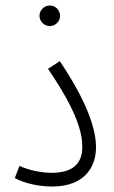

<svg xmlns="http://www.w3.org/2000/svg" viewBox="-20 -675 414 700"><path d="M162 -580C182 -580 199 -597 199 -617C199 -638 182 -655 162 -655C141 -655 124 -638 124 -617C124 -597 141 -580 162 -580ZM34 -26C67 -7 121 5 170 5C290 5 330 -68 330 -138C330 -201 301 -299 198 -452L155 -424C268 -259 280 -183 280 -139C280 -82 249 -45 169 -45C127 -45 85 -55 51 -70Z"/></svg>

Font: Noto Sans Arabic UI Cn Lt
Style: Regular
Weight: 300
Width: 3
Designer: Monotype Design Team, Nadine Chahine and Nizar Qandah
Foundry: Monotype Imaging Inc.
Version: Version 2.010